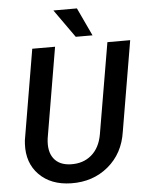

<svg xmlns="http://www.w3.org/2000/svg" viewBox="-60 -949 768 1008"><g transform="rotate(-5 324.0 -445.0)"><path d="M647.9 -710.9 567.4 -235.8Q550.8 -122.1 470 -54.7Q389.2 12.7 274.4 10.7Q168 8.8 106.2 -53.7Q44.4 -116.2 49.8 -216.8L51.3 -235.4L131.8 -710.9H252L171.4 -234.9Q162.6 -167 191.4 -128.9Q220.2 -90.8 280.3 -88.9Q346.2 -86.9 390.1 -124.5Q434.1 -162.1 446.3 -232.4L527.8 -710.9ZM453.1 -753.4H364.7L259.8 -901.4H383.8Z"/></g></svg>

Font: RobotoDraft Medium
Style: Italic
Weight: 500
Italic angle: -12°
Version: Version 2.001152; 2014